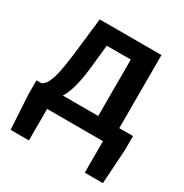

<svg xmlns="http://www.w3.org/2000/svg" viewBox="-156 -613 869 908"><g transform="rotate(30 279.0 -159.5)"><path d="M126 0V172H26L15 -17V-92H43Q52 -97 60.5 -107Q69 -117 77 -138Q85 -159 92 -194Q99 -229 106 -285L130 -491H467V-92H542V-17L530 172H431V0ZM206 -260Q199 -202 187.5 -161Q176 -120 159 -92H352V-400H221Z"/></g></svg>

Font: Giro Sans Semibold
Style: Regular
Weight: 600
Designer: Paul D. Hunt
Foundry: Adobe Systems Incorporated
Version: Version 1.000;PS 1.0;hotconv 1.0.88;makeotf.lib2.5.647800